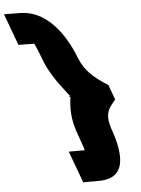

<svg xmlns="http://www.w3.org/2000/svg" viewBox="-364 -791 755 1028"><g transform="rotate(-5 13.5 -277.5)"><path d="M-156.1 -573 -240.4 -574 -303.1 -744 -216.8 -743C-48.5 -741 39.6 -559 73.1 -471C98.9 -409 141.4 -367 220.5 -318L250 -238L230.2 -213C206.3 -183 193.7 -152 215.4 -85C250.5 13 298.4 189 125.9 189H40.9L-21.7 19H63.3C65.3 19 61.1 5 27.4 -89L26.7 -91C-2.4 -179.5 9.8 -247.9 12.6 -270.8C14 -270.7 14 -271.8 12.9 -273.9C13.2 -278.4 12.6 -280 10.1 -278.4C-7.1 -302.9 -77.1 -382.7 -112 -467L-112.3 -468C-143.2 -549 -155.1 -573 -156.1 -573ZM12.6 -270.8C12.7 -272 12.9 -273 12.9 -273.9C12.3 -275.1 11.4 -276.6 10.1 -278.4C8.9 -277.7 7.3 -276.2 5.2 -274C8.9 -271.9 11.3 -270.8 12.6 -270.8Z"/></g></svg>

Font: Nordica Plus
Style: NordicaClassicBkExtOpObl
Weight: 900
Version: Version 1.01